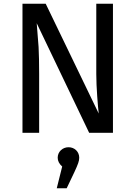

<svg xmlns="http://www.w3.org/2000/svg" viewBox="-20 -709 723 1025"><path d="M583 -689H494V-313C494 -277 496 -237 499 -194C502 -151 505 -120 507 -103L224 -689H100V0H189V-316C189 -371 188 -419 186 -458C183 -497 180 -539 176 -585L456 0H583ZM346 77C314 77 288 101 288 133C288 150 296 166 312 180L283 296H336L377 210C397 167 403 150 403 133C403 101 378 77 346 77Z"/></svg>

Font: Fira Sans
Style: Regular
Weight: 400
Designer: Carrois Corporate & Edenspiekermann AG
Foundry: Carrois Corporate GbR & Edenspiekermann AG
Version: Version 4.203